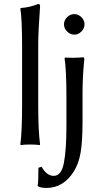

<svg xmlns="http://www.w3.org/2000/svg" viewBox="-20 -718 525 954"><path d="M313.5 -561.5Q297.9 -577.1 297.9 -597.2Q297.9 -617.2 313.5 -632.6Q329.1 -647.9 349.1 -647.9Q369.1 -647.9 384.5 -632.6Q399.9 -617.2 399.9 -597.2Q399.9 -577.1 384.5 -561.5Q369.1 -545.9 349.1 -545.9Q329.1 -545.9 313.5 -561.5ZM390.1 -251V-120.1Q390.1 -11.2 380.1 43Q370.1 97.2 346.2 134.8Q294.4 215.8 210.9 215.8Q182.1 215.8 168 207L167 204.1Q170.9 189 170.9 115.2L187 110.8Q211.9 155.8 247.1 155.8Q285.2 155.8 297.6 90.8Q310.1 25.9 310.1 -96.2V-234.9Q310.1 -367.7 300.8 -429.2L303.2 -432.1Q346.2 -429.2 390.1 -433.1Q396 -433.1 397.5 -431.6Q398.9 -430.2 398.9 -422.9Q390.1 -338.9 390.1 -251ZM89.8 -200.2V-481.9Q89.8 -625 81.1 -674.8L83 -678.2Q127.9 -681.2 169.9 -698.2Q178.7 -698.2 179.2 -688Q170.4 -566.9 169.9 -500V-200.2Q169.9 -66.4 179.2 0L176.8 2.9Q158.7 0 129.9 0Q101.1 0 83 2.9L81.1 0Q89.8 -64 89.8 -200.2Z"/></svg>

Font: Biolilbert
Style: Regular
Weight: 400
Designer: Philipp H. Poll
Foundry: Philipp H. Poll
Version: Version 1.1.0